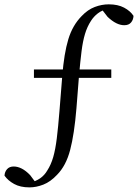

<svg xmlns="http://www.w3.org/2000/svg" viewBox="-40 -737 623 868"><path d="M93 110.1Q51.8 110.1 23.9 94.7Q-4 79.3 -19.6 57.2Q-18.8 40 -8.1 27.8Q2.5 15.7 22 15.7Q39.7 15.7 58.4 25.2Q77.1 34.7 96.4 54.9L128.1 97.4L82.3 91.4L95.2 88.8Q149 76.6 173.7 33.8Q190.7 7.6 200.7 -27.1Q210.6 -61.7 216.8 -112Q223 -162.3 228.8 -234.7L241.6 -394.8Q249.6 -495.6 268.7 -559Q287.8 -622.5 329.3 -664.5Q356.6 -693.4 388.3 -705.4Q419.9 -717.4 451.6 -717.4Q492.8 -717.4 520.9 -702.5Q549 -687.6 563.6 -665.3Q562.8 -647.5 552.4 -635.3Q542.1 -623 521.8 -623Q504.1 -623 485.4 -632.3Q466.7 -641.6 446.4 -660.8L413.7 -702.9L460.5 -699.1L447.9 -696.1Q421.7 -691.5 402.7 -676.9Q383.7 -662.3 371.3 -642.7Q354.3 -616.7 344.4 -583.9Q334.4 -551 328.7 -505.6Q323 -460.2 317.2 -395L305.6 -247.5Q295.9 -130.3 277.1 -58.8Q258.4 12.6 217.6 53.6Q188 85.1 155.9 97.6Q123.9 110.1 93 110.1ZM113.4 -384.9V-423H463.1V-384.9Z"/></svg>

Font: Noto Serif JP
Style: Regular
Weight: 200
Designer: Ryoko NISHIZUKA 西塚涼子 (kana & ideographs); Frank Grießhammer (Latin, Greek & Cyrillic); Wenlong ZHANG 张文龙 (bopomofo); San
Foundry: Adobe
Version: Version 2.001;hotconv 1.1.0;makeotfexe 2.6.0